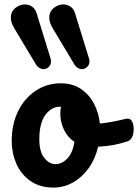

<svg xmlns="http://www.w3.org/2000/svg" viewBox="-20 -844 625 869"><path d="M222 5Q160 5 117.5 -25Q75 -55 54 -103Q33 -151 33 -205Q33 -283 62.5 -342Q92 -401 142.5 -434Q193 -467 255 -467Q308 -467 346 -441.5Q384 -416 405.5 -374.5Q427 -333 432 -285Q456 -287 486 -292.5Q516 -298 544 -305Q552 -307 558 -307Q572 -307 578.5 -293Q585 -279 585 -261Q585 -213 556 -204Q494 -183 424 -180Q411 -124 381 -82.5Q351 -41 310 -18Q269 5 222 5ZM230 -101Q260 -101 284.5 -126.5Q309 -152 317 -202Q285 -223 269 -258Q253 -293 253 -329Q253 -345 256 -361Q255 -361 251 -361Q213 -361 185.5 -324Q158 -287 158 -214Q158 -156 181 -128.5Q204 -101 230 -101ZM350 -531Q342 -531 332.5 -536.5Q323 -542 317 -552L218 -717Q210 -731 206.5 -742Q203 -753 203 -763Q203 -792 223.5 -808Q244 -824 267 -824Q284 -824 299 -814Q314 -804 320 -783L382 -582Q385 -573 385 -567Q385 -551 374.5 -541Q364 -531 350 -531ZM176 -531Q168 -531 158.5 -536.5Q149 -542 143 -552L44 -717Q36 -731 32.5 -742Q29 -753 29 -763Q29 -792 49.5 -808Q70 -824 93 -824Q110 -824 125 -814Q140 -804 146 -783L208 -582Q211 -573 211 -567Q211 -551 200.5 -541Q190 -531 176 -531Z"/></svg>

Font: Pacifico
Style: Regular
Weight: 400
Designer: Vernon Adams
Foundry: Vernon Adams
Version: Version 3.010; ttfautohint (v1.8.4.7-5d5b)